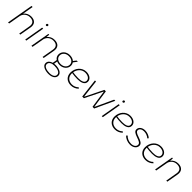

<svg xmlns="http://www.w3.org/2000/svg" viewBox="513 -2707 4897 4897"><g transform="rotate(45 2961.5 -258.5)"><path d="M48 0H87L144 -323C165 -424 250 -490 351 -490C469 -490 526 -426 506 -316L451 0H489L545 -316C567 -440 505 -526 361 -526C281 -526 210 -492 162 -429L213 -720H174Z M667 0H705L795 -520H757ZM797 -626C814 -626 831 -640 831 -660C831 -675 820 -689 804 -689C785 -689 769 -672 769 -653C769 -638 780 -626 797 -626Z M891 0H930L989 -333C1013 -428 1096 -490 1194 -490C1312 -490 1369 -426 1349 -316L1294 0H1332L1388 -316C1410 -440 1348 -526 1204 -526C1123 -526 1053 -492 1004 -428C1009 -465 1013 -497 1012 -520H983Z M1746 -160C1871 -160 1965 -246 1965 -356C1965 -390 1955 -421 1937 -446L2015 -549L1977 -551C1954 -526 1933 -500 1914 -472C1877 -506 1821 -526 1755 -526C1628 -526 1534 -440 1534 -330C1534 -273 1562 -228 1605 -199L1584 -78C1511 -58 1458 -12 1458 59C1458 166 1602 203 1703 203C1826 203 1918 149 1918 56C1918 -53 1779 -90 1676 -90C1658 -90 1640 -89 1623 -86L1639 -181C1671 -167 1707 -160 1746 -160ZM1708 168C1616 168 1497 141 1497 56C1497 -22 1580 -55 1670 -55C1764 -55 1880 -28 1880 58C1880 129 1812 168 1708 168ZM1747 -196C1642 -196 1574 -253 1574 -333C1574 -425 1651 -489 1753 -489C1858 -489 1926 -432 1926 -352C1926 -260 1847 -196 1747 -196Z M2312 6C2392 6 2465 -24 2520 -80L2493 -104C2448 -58 2386 -31 2317 -31C2197 -31 2117 -106 2117 -224L2118 -243C2170 -234 2241 -226 2321 -226C2438 -226 2559 -257 2559 -369C2559 -470 2461 -524 2354 -524C2195 -524 2077 -387 2077 -220C2077 -83 2171 6 2312 6ZM2121 -275C2141 -392 2228 -487 2350 -487C2438 -487 2520 -446 2520 -366C2520 -279 2416 -259 2316 -259C2239 -259 2170 -267 2121 -275Z M2723 0H2783L3017 -472H3025L3094 0H3154L3396 -520H3355L3134 -41H3124L3055 -520H3002L2766 -41H2756L2701 -520H2662Z M3428 0H3466L3556 -520H3518ZM3558 -626C3575 -626 3592 -640 3592 -660C3592 -675 3581 -689 3565 -689C3546 -689 3530 -672 3530 -653C3530 -638 3541 -626 3558 -626Z M3900 6C3980 6 4053 -24 4108 -80L4081 -104C4036 -58 3974 -31 3905 -31C3785 -31 3705 -106 3705 -224L3706 -243C3758 -234 3829 -226 3909 -226C4026 -226 4147 -257 4147 -369C4147 -470 4049 -524 3942 -524C3783 -524 3665 -387 3665 -220C3665 -83 3759 6 3900 6ZM3709 -275C3729 -392 3816 -487 3938 -487C4026 -487 4108 -446 4108 -366C4108 -279 4004 -259 3904 -259C3827 -259 3758 -267 3709 -275Z M4448 7C4557 7 4643 -54 4643 -145C4643 -214 4581 -250 4470 -287C4368 -320 4331 -349 4331 -391C4331 -450 4391 -489 4465 -489C4531 -489 4599 -465 4651 -419L4675 -448C4626 -495 4545 -526 4470 -526C4374 -526 4291 -471 4291 -385C4291 -321 4346 -288 4449 -253C4537 -223 4604 -195 4602 -139C4602 -71 4538 -29 4452 -29C4370 -29 4296 -61 4245 -117L4218 -90C4266 -32 4360 7 4448 7Z M5004 6C5084 6 5157 -24 5212 -80L5185 -104C5140 -58 5078 -31 5009 -31C4889 -31 4809 -106 4809 -224L4810 -243C4862 -234 4933 -226 5013 -226C5130 -226 5251 -257 5251 -369C5251 -470 5153 -524 5046 -524C4887 -524 4769 -387 4769 -220C4769 -83 4863 6 5004 6ZM4813 -275C4833 -392 4920 -487 5042 -487C5130 -487 5212 -446 5212 -366C5212 -279 5108 -259 5008 -259C4931 -259 4862 -267 4813 -275Z M5352 0H5391L5450 -333C5474 -428 5557 -490 5655 -490C5773 -490 5830 -426 5810 -316L5755 0H5793L5849 -316C5871 -440 5809 -526 5665 -526C5584 -526 5514 -492 5465 -428C5470 -465 5474 -497 5473 -520H5444Z"/></g></svg>

Font: Fixel Display 20240404 ExLight
Style: Italic
Weight: 200
Italic angle: -10°
Designer: AlfaBravo + MacPaw
Foundry: Kyrylo Tkachov, Marchela Mozhyna, Serhii Makarenko, Maria Weinstein, Zakhar Kryvoshyya
Version: Version 1.211;Glyphs 3.2 (3225)